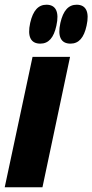

<svg xmlns="http://www.w3.org/2000/svg" viewBox="-32 -794 392 814"><path d="M139 -609C174 -609 196 -634 207 -685C220 -743 205 -774 165 -774C131 -774 108 -750 96 -697C83 -638 99 -609 139 -609ZM267 -609C302 -609 324 -634 335 -685C348 -743 333 -774 293 -774C259 -774 236 -750 224 -697C211 -638 227 -609 267 -609ZM-12 0H148L265 -553H106Z"/></svg>

Font: Noto Sans ExtraCondensed Black
Style: Italic
Weight: 900
Width: 2
Italic angle: -12°
Designer: Monotype Design Team
Foundry: Monotype Imaging Inc.
Version: Version 2.013